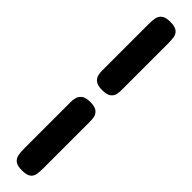

<svg xmlns="http://www.w3.org/2000/svg" viewBox="-329 -678 851 851"><g transform="rotate(45 96.5 -252.5)"><path d="M97 -290Q68 -290 55 -300.5Q42 -311 39 -325Q36 -339 36 -349V-645Q36 -664 39 -680.5Q42 -697 55 -707.5Q68 -718 97 -718Q127 -718 140 -707.5Q153 -697 155.5 -680Q158 -663 158 -643V-349Q158 -339 155.5 -325Q153 -311 140 -300.5Q127 -290 97 -290ZM97 213Q68 213 55 202.5Q42 192 39 175Q36 158 36 138V-156Q36 -166 39 -180Q42 -194 55 -205Q68 -216 98 -216Q128 -216 140.5 -205Q153 -194 155.5 -180Q158 -166 158 -155V139Q158 159 155.5 176Q153 193 140 203Q127 213 97 213Z"/></g></svg>

Font: Fredoka SemiCondensed SemiBold
Style: Regular
Weight: 600
Width: 4
Designer: Ben Nathan
Foundry: Milena B. Brandão, Ben Nathan
Version: Version 2.001